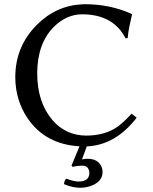

<svg xmlns="http://www.w3.org/2000/svg" viewBox="-20 -678 717 902"><path d="M367.2 100.1Q340.8 100.6 321.8 106L315.9 100.1L353.5 9.3Q194.8 0.5 110.8 -120.6Q52.2 -206.5 51.8 -314.9Q51.8 -459 151.9 -560.1Q243.2 -652.3 366.7 -657.7Q374 -658.2 379.9 -658.2Q496.1 -658.2 595.7 -613.8Q597.7 -612.8 598.1 -612.8L600.1 -609.9Q583.5 -539.6 580.6 -506.8Q580.1 -502.4 580.1 -499L569.8 -498Q512.2 -610.4 366.2 -610.8Q293 -610.8 232.9 -551.8Q155.3 -473.6 154.8 -334Q154.8 -198.7 225.6 -114.7Q288.6 -41.5 384.8 -41Q475.1 -41 534.7 -84.5Q564 -106.4 598.1 -144L622.1 -125Q522.5 3.9 387.7 9.8L365.2 70.8Q377.9 67.9 391.1 67.9Q440.4 67.9 457 105.5Q461.9 117.7 461.9 129.9Q461.9 173.8 410.2 194.3Q384.8 204.1 355 204.1Q318.8 203.6 280.8 187Q281.7 170.4 291 161.1Q328.6 175.3 349.1 174.8Q394 174.8 399.4 142.1Q399.9 138.2 399.9 134.8Q398.4 101.1 367.2 100.1Z"/></svg>

Font: Linux Biolinum O
Style: Regular
Weight: 400
Designer: Philipp H. Poll
Foundry: Philipp H. Poll
Version: Version 1.0.4